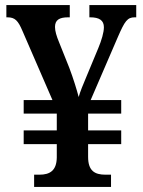

<svg xmlns="http://www.w3.org/2000/svg" viewBox="-20 -734 562 754"><path d="M114 0H416V-48H394C352 -48 326 -63 326 -118V-168H456V-222H326V-288H456V-341H336L443 -589C470 -651 480 -666 509 -666H515V-714H331V-666H334C370 -666 388 -654 388 -627C388 -607 379 -576 366 -545L319 -432C307 -404 294 -372 289 -353C282 -380 268 -426 252 -468L212 -568C202 -592 196 -612 196 -628C196 -655 212 -666 248 -666H254V-714H5V-666H9C39 -666 51 -653 68 -613L186 -341H73V-288H203V-222H73V-168H203V-115C202 -64 176 -48 135 -48H114Z"/></svg>

Font: Noto Serif Devanagari SemiCondensed SemiBold
Style: Regular
Weight: 600
Width: 4
Designer: Universal Thirst, Indian Type Foundry and the Monotype Design Team
Foundry: Monotype Imaging Inc.
Version: Version 2.004